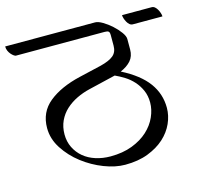

<svg xmlns="http://www.w3.org/2000/svg" viewBox="-141 -814 971 922"><g transform="rotate(-15 344.5 -353.0)"><path d="M537 -533Q537 -499 518 -477.5Q499 -456 466 -442Q554 -397 594.5 -341.5Q635 -286 635 -217Q635 -178 618 -140Q601 -102 568 -72Q535 -42 486 -23Q437 -4 372 -4Q323 -4 267.5 -25.5Q212 -47 164.5 -83.5Q117 -120 85.5 -168.5Q54 -217 54 -271Q54 -350 112.5 -397.5Q171 -445 269 -468L380 -494Q424 -505 444.5 -522Q465 -539 465 -571V-623Q465 -638 459.5 -642Q454 -646 440 -646H0Q-4 -646 -10.5 -650.5Q-17 -655 -23.5 -662.5Q-30 -670 -34.5 -680Q-39 -690 -39 -702H408Q423 -702 445 -689Q467 -676 487.5 -657.5Q508 -639 522.5 -619Q537 -599 537 -585ZM314 -61Q375 -61 422 -79Q469 -97 500.5 -126Q532 -155 548 -191Q564 -227 564 -262Q564 -296 552 -323Q540 -350 521 -371Q502 -392 478.5 -406.5Q455 -421 433 -431L299 -399Q265 -391 234 -376Q203 -361 179 -339Q155 -317 141 -287Q127 -257 127 -220Q127 -184 141.5 -154.5Q156 -125 181 -104Q206 -83 240.5 -72Q275 -61 314 -61ZM581 -646Q572 -646 565 -652Q558 -658 553 -667Q548 -676 545 -685.5Q542 -695 542 -702H689Q698 -702 705 -696Q712 -690 717 -681Q722 -672 725 -662.5Q728 -653 728 -646Z"/></g></svg>

Font: Gotu
Style: Regular
Weight: 400
Designer: Sarang Kulkarni & Kailash Malviya
Foundry: Ek Type
Version: Version 2.320;hotconv 1.0.109;makeotfexe 2.5.65596; ttfautoh